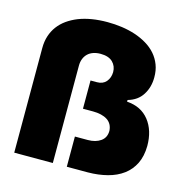

<svg xmlns="http://www.w3.org/2000/svg" viewBox="-108 -840 916 942"><g transform="rotate(15 350.0 -368.5)"><path d="M420.5 0H313.9V-153.4H379.3Q419 -153.4 444.6 -171.5Q470.2 -189.6 470.2 -224.4Q469.1 -242.5 461.6 -255.9Q454.2 -269.2 440.9 -277.9Q427.6 -286.6 409.1 -291Q390.6 -295.5 367.9 -295.5H316.8V-438.9H349.4Q379.3 -438.9 396 -458.1Q413 -478.3 413.4 -507.1Q413.4 -537.6 392.8 -557.9Q371.8 -578.1 331 -578.1Q310.7 -578.1 294.4 -572.4Q278.1 -566.8 266.7 -555.9Q255.3 -545.1 249.1 -529.5Q242.9 -513.8 242.9 -494.3V0H46.9V-531.2Q46.9 -565.3 56.1 -593.4Q65.3 -621.4 82.2 -644Q99.1 -666.5 123 -683.6Q147 -700.6 176.8 -712.7Q239 -737.2 323.9 -737.2Q361.2 -737.2 397.4 -732.1Q433.6 -726.9 465.9 -716.3Q498.2 -705.6 525.7 -689.1Q553.3 -672.6 573.2 -650Q593 -627.5 604.2 -598.5Q615.4 -569.6 615.1 -534.1Q615.1 -484 590.6 -445.7Q566.4 -407.3 517 -393.5V-384.9Q589.1 -380.3 629.3 -329.5Q669 -279.1 669 -200.3Q668.3 -148.4 649.9 -110.8Q631.4 -73.2 598.4 -48.7Q565.3 -24.1 519.9 -12.3Q474.4 -0.4 420.5 0Z"/></g></svg>

Font: Linik Sans Black
Style: Regular
Weight: 900
Designer: Fonts by Rasmus Andersson / Changes by Cristiano Sobral with parts from Marc Monis
Foundry: rsms
Version: Version 3.020; ttfautohint (v1.6)